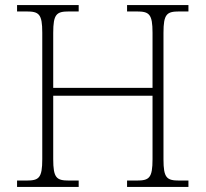

<svg xmlns="http://www.w3.org/2000/svg" viewBox="-20 -734 808 754"><path d="M47 0H289V-25H251C202 -25 189 -35 189 -109V-358H579V-109C579 -35 566 -25 517 -25H479V0H720V-25H684C635 -25 622 -35 622 -108V-605C622 -679 635 -689 684 -689H720V-714H479V-689H517C566 -689 579 -679 579 -605V-389H189V-605C189 -679 202 -689 251 -689H289V-714H47V-689H84C133 -689 146 -679 146 -606V-109C146 -35 133 -25 84 -25H47Z"/></svg>

Font: Noto Serif Devanagari ExtraLight
Style: Regular
Weight: 200
Designer: Universal Thirst, Indian Type Foundry and the Monotype Design Team
Foundry: Monotype Imaging Inc.
Version: Version 2.004